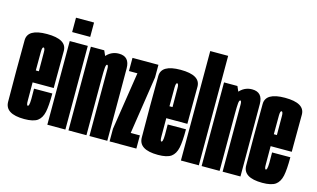

<svg xmlns="http://www.w3.org/2000/svg" viewBox="-92 -1056 2193 1330"><g transform="rotate(15 1004.0 -391.0)"><path d="M148.5 3.5V-92Q139 -92 139.5 -129Q139 -165.5 139 -302.5Q139 -443 139.5 -476Q140 -510 149.5 -510Q161 -510 160.5 -477Q160.5 -445.5 161 -342.5H128V-257H290.5Q290.5 -279.5 290.5 -302.5Q290.5 -441.5 291.5 -524.5Q290.5 -606.5 149.5 -606.5Q10 -606.5 10 -524Q9 -441 9 -303.5Q9 -175 10 -85.5Q9 3.5 148.5 3.5ZM148.5 -92V3.5Q212.5 3.5 242.5 -17.5Q271.5 -38.5 281.5 -84.5Q291 -128.5 291 -218L160 -217.5Q160 -176.5 160.5 -144Q160 -112.5 156.5 -102Q154 -92 148.5 -92Z M313.5 0H443V-600H313.5ZM313.5 -767.5V-664.5H443V-767.5Z M465 0H594V-525L561 -600H465ZM615.5 0H743.5V-335Q743.5 -433.5 743.2 -518.8Q743 -604 666 -604Q607.5 -604 569.2 -554.2Q531 -504.5 531 -420L594 -413.5Q594 -459.5 596.2 -484Q598.5 -508.5 606.5 -508.5Q615.5 -508.5 615.5 -480Q615.5 -451.5 615.5 -346.5Z M760 0H952V-94.5H886.5V-96.5L949.5 -510.5V-600H763.5V-505.5H824V-505L760 -90.5Z M1107 3.5V-92Q1097.5 -92 1098 -129Q1097.5 -165.5 1097.5 -302.5Q1097.5 -443 1098 -476Q1098.5 -510 1108 -510Q1119.5 -510 1119 -477Q1119 -445.5 1119.5 -342.5H1086.5V-257H1249Q1249 -279.5 1249 -302.5Q1249 -441.5 1250 -524.5Q1249 -606.5 1108 -606.5Q968.5 -606.5 968.5 -524Q967.5 -441 967.5 -303.5Q967.5 -175 968.5 -85.5Q967.5 3.5 1107 3.5ZM1107 -92V3.5Q1171 3.5 1201 -17.5Q1230 -38.5 1240 -84.5Q1249.5 -128.5 1249.5 -218L1118.5 -217.5Q1118.5 -176.5 1119 -144Q1118.5 -112.5 1115 -102Q1112.5 -92 1107 -92Z M1271.5 0H1400V-785H1271.5Z M1420 0H1549V-525L1516 -600H1420ZM1570.5 0H1698.5V-335Q1698.5 -433.5 1698.2 -518.8Q1698 -604 1621 -604Q1562.5 -604 1524.2 -554.2Q1486 -504.5 1486 -420L1549 -413.5Q1549 -459.5 1551.2 -484Q1553.5 -508.5 1561.5 -508.5Q1570.5 -508.5 1570.5 -480Q1570.5 -451.5 1570.5 -346.5Z M1855.5 3.5V-92Q1846 -92 1846.5 -129Q1846 -165.5 1846 -302.5Q1846 -443 1846.5 -476Q1847 -510 1856.5 -510Q1868 -510 1867.5 -477Q1867.5 -445.5 1868 -342.5H1835V-257H1997.5Q1997.5 -279.5 1997.5 -302.5Q1997.5 -441.5 1998.5 -524.5Q1997.5 -606.5 1856.5 -606.5Q1717 -606.5 1717 -524Q1716 -441 1716 -303.5Q1716 -175 1717 -85.5Q1716 3.5 1855.5 3.5ZM1855.5 -92V3.5Q1919.5 3.5 1949.5 -17.5Q1978.5 -38.5 1988.5 -84.5Q1998 -128.5 1998 -218L1867 -217.5Q1867 -176.5 1867.5 -144Q1867 -112.5 1863.5 -102Q1861 -92 1855.5 -92Z"/></g></svg>

Font: Anybody UltraCondensed
Style: Bold
Weight: 700
Width: 1
Version: Version 1.113;gftools[0.9.25]